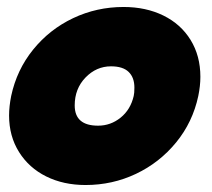

<svg xmlns="http://www.w3.org/2000/svg" viewBox="-20 -515 606 550"><path d="M6 -184Q6 -210 12 -240Q28 -315 75 -373Q122 -431 189.5 -463Q257 -495 334 -495Q398 -495 448 -470.5Q498 -446 526 -400.5Q554 -355 554 -295Q554 -269 548 -240Q532 -165 484.5 -107Q437 -49 369.5 -17Q302 15 225 15Q162 15 112.5 -9.5Q63 -34 34.5 -79.5Q6 -125 6 -184ZM363 -240Q365 -248 365 -264Q365 -293 348.5 -309Q332 -325 298 -325Q256 -325 225 -293Q194 -261 194 -213Q194 -155 261 -155Q297 -155 325.5 -178Q354 -201 363 -240Z"/></svg>

Font: Prompt Black
Style: Italic
Weight: 900
Italic angle: -12°
Designer: Katatrad Team
Foundry: CadsonDemak
Version: Version 1.001